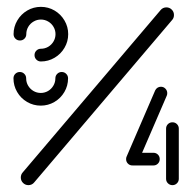

<svg xmlns="http://www.w3.org/2000/svg" viewBox="-20 -540 568 560"><path d="M160 -330Q167.8 -330 173.1 -324.6Q178.5 -319.3 178.5 -311.5Q178.5 -290 167.8 -271.7Q157 -253.3 138.7 -242.6Q120.4 -231.9 98.9 -231.9Q77.4 -231.9 59.1 -242.6Q40.7 -253.3 30 -271.7Q19.3 -290 19.3 -311.5Q19.3 -319.3 24.6 -324.6Q30 -330 37.8 -330Q45.6 -330 50.9 -324.6Q56.3 -319.3 56.3 -311.5Q56.3 -300 62 -290.2Q67.8 -280.4 77.6 -274.6Q87.4 -268.9 98.9 -268.9Q110.4 -268.9 120.2 -274.6Q130 -280.4 135.7 -290.2Q141.5 -300 141.5 -311.5Q141.5 -319.3 146.9 -324.6Q152.2 -330 160 -330ZM38.1 -421.9Q30.4 -421.9 25 -427.2Q19.6 -432.6 19.6 -440.4Q19.6 -461.9 30.4 -480.2Q41.1 -498.5 59.4 -509.3Q77.8 -520 99.3 -520Q120.7 -520 139.1 -509.3Q157.4 -498.5 168.1 -480.2Q178.9 -461.9 178.9 -440.4Q178.9 -418.9 168.1 -400.6Q157.4 -382.2 139.1 -371.5Q120.7 -360.7 99.3 -360.7Q91.5 -360.7 86.1 -366.1Q80.7 -371.5 80.7 -379.3Q80.7 -387 86.1 -392.4Q91.5 -397.8 99.3 -397.8Q110.7 -397.8 120.6 -403.5Q130.4 -409.3 136.1 -419.1Q141.9 -428.9 141.9 -440.4Q141.9 -451.9 136.1 -461.7Q130.4 -471.5 120.6 -477.2Q110.7 -483 99.3 -483Q87.8 -483 78 -477.2Q68.1 -471.5 62.4 -461.7Q56.7 -451.9 56.7 -440.4Q56.7 -432.6 51.3 -427.2Q45.9 -421.9 38.1 -421.9ZM465.2 -518.5Q474.4 -518.5 480.9 -512Q487.4 -505.6 487.4 -496.3Q487.4 -487.8 482.2 -481.9L79.6 -7.8Q76.7 -4.1 72.2 -2Q67.8 0 63 0Q53.7 0 47.2 -6.5Q40.7 -13 40.7 -22.2Q40.7 -30.7 45.9 -36.7L448.5 -510.7Q451.5 -514.4 455.9 -516.5Q460.4 -518.5 465.2 -518.5ZM445.9 -75.9Q445.9 -68.1 440.6 -62.8Q435.2 -57.4 427.4 -57.4H367.8V-94.4H427.4Q435.2 -94.4 440.6 -89.1Q445.9 -83.7 445.9 -75.9ZM483 -183.3Q490.7 -183.3 496.1 -178Q501.5 -172.6 501.5 -164.8V-18.5Q501.5 -10.7 496.1 -5.4Q490.7 0 483 0Q475.2 0 469.8 -5.4Q464.4 -10.7 464.4 -18.5V-164.8Q464.4 -172.6 469.8 -178Q475.2 -183.3 483 -183.3ZM366.3 -57.4Q358.5 -57.4 353.1 -62.8Q347.8 -68.1 347.8 -75.9Q347.8 -80.4 349.3 -83.3L432.6 -276.3Q434.8 -281.1 439.3 -284.1Q443.7 -287 449.3 -287Q457 -287 462.4 -281.5Q467.8 -275.9 467.8 -268.5Q467.8 -263.7 466.3 -260.7L383.3 -68.5Q381.1 -63.3 376.7 -60.4Q372.2 -57.4 366.3 -57.4Z"/></svg>

Font: 26F Galaxy Sans
Style: Regular
Weight: 400
Designer: C₂₉H₂₅N₃O₅
Version: Version 1.100;FEAKit 1.0